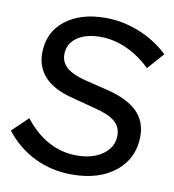

<svg xmlns="http://www.w3.org/2000/svg" viewBox="-86 -780 781 862"><g transform="rotate(10 304.5 -349.5)"><path d="M-5 -137 67 -206Q116 -143 176 -110.5Q236 -78 305 -78Q378 -78 424 -111.5Q470 -145 470 -198Q470 -237 441 -261.5Q412 -286 346 -302L236 -331Q155 -352 114 -396Q73 -440 73 -504Q73 -598 142.5 -653.5Q212 -709 328 -709Q406 -709 481.5 -678.5Q557 -648 614 -594L548 -519Q496 -569 437.5 -595Q379 -621 319 -621Q252 -621 212 -592.5Q172 -564 172 -516Q172 -480 198.5 -456.5Q225 -433 282 -418L388 -392Q482 -369 527 -325Q572 -281 572 -213Q572 -112 497 -51Q422 10 298 10Q206 10 128 -28Q50 -66 -5 -137Z"/></g></svg>

Font: Red Hat Display Medium
Style: Italic
Weight: 500
Italic angle: -12°
Designer: Pentagram / MCKL
Foundry: Pentagram / MCKL
Version: Version 1.003; Red Hat Display Medium Italic